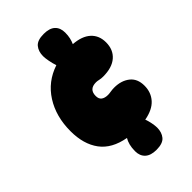

<svg xmlns="http://www.w3.org/2000/svg" viewBox="-231 -792 890 890"><g transform="rotate(-45 214.0 -347.0)"><path d="M236 28Q199 28 180 10.5Q161 -7 161 -38Q161 -60 165.5 -77.5Q170 -95 178 -108Q94 -123 54.5 -176.5Q15 -230 15 -315Q15 -411 59.5 -481Q104 -551 185 -578Q179 -596 175 -617Q171 -638 171 -651Q171 -682 187.5 -702Q204 -722 246 -722Q284 -722 302.5 -704.5Q321 -687 321 -656Q321 -637 317.5 -621.5Q314 -606 308 -593Q364 -589 393.5 -562Q423 -535 423 -490Q423 -442 391.5 -414.5Q360 -387 301 -387Q288 -387 277.5 -389.5Q267 -392 259 -392Q213 -392 213 -348Q213 -328 225 -319.5Q237 -311 257 -311Q265 -311 277 -313Q289 -315 301 -315Q347 -315 377 -291.5Q407 -268 407 -222Q407 -178 380 -148Q353 -118 298 -108Q304 -92 307.5 -73.5Q311 -55 311 -43Q311 -12 294.5 8Q278 28 236 28Z"/></g></svg>

Font: DynaPuff Condensed
Style: Bold
Weight: 700
Width: 3
Designer: Toshi Omagari, Jennifer Daniel
Foundry: Google Fonts
Version: Version 2.000; ttfautohint (v1.8.4.7-5d5b)